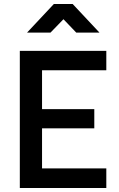

<svg xmlns="http://www.w3.org/2000/svg" viewBox="-20 -939 593 959"><path d="M79 0V-685H511V-588H190V-394H451V-298H190V-98H511V0ZM115 -776 249 -919H343L477 -776H361L297 -843L232 -776Z"/></svg>

Font: TitilliumWeb-SemiBold
Style: SemiBold
Weight: 600
Version: Version 1.001;PS 57.000;hotconv 1.0.70;makeotf.lib2.5.55311